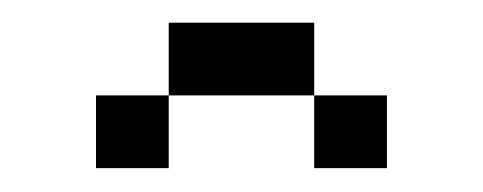

<svg xmlns="http://www.w3.org/2000/svg" viewBox="-20 -582 415 165"><path d="M125 -562.5V-500H250V-562.5ZM250 -500V-437.5H312.5V-500ZM125 -500H62.5V-437.5H125Z"/></svg>

Font: Medodica
Style: Regular
Weight: 400
Version: Version 001.000